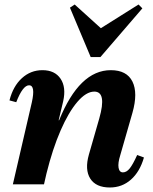

<svg xmlns="http://www.w3.org/2000/svg" viewBox="-20 -817 679 851"><path d="M37 0 121 -363Q138 -439 109 -439Q81 -439 52 -364L22 -372Q38 -435 77 -470.5Q116 -506 168 -506Q223 -506 248.5 -468Q274 -430 260 -368L240 -284H242Q332 -506 471 -506Q542 -506 567 -455.5Q592 -405 567 -317L513 -129Q502 -94 505.5 -73.5Q509 -53 525 -53Q541 -53 555 -70.5Q569 -88 588 -130L618 -119Q600 -56 560.5 -21Q521 14 467 14Q405 14 380 -25.5Q355 -65 374 -132L420 -292Q454 -411 398 -411Q362 -411 323 -365.5Q284 -320 248.5 -238.5Q213 -157 186 -48L175 0ZM382 -564 290 -783 311 -797 427 -692 594 -797 611 -780 425 -564Z"/></svg>

Font: Platypi SemiBold
Style: Italic
Weight: 600
Italic angle: -13°
Designer: David Sargent
Foundry: Bolt Cutter Type
Version: Version 1.200; ttfautohint (v1.8.4.7-5d5b)